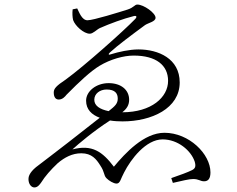

<svg xmlns="http://www.w3.org/2000/svg" viewBox="-20 -773 1040 843"><path d="M364 -684C339 -684 327 -721 319 -736L299 -732C297 -716 298 -697 301 -685C310 -659 348 -625 374 -625C389 -625 404 -643 419 -650C462 -669 522 -691 566 -702C580 -706 583 -699 573 -689C524 -638 350 -483 269 -424C227 -396 216 -384 216 -367C216 -343 227 -336 238 -336C254 -336 265 -348 272 -357C330 -416 379 -461 417 -484C465 -513 523 -529 567 -529C665 -529 718 -487 718 -418C718 -346 645 -280 517 -280C536 -295 547 -311 547 -335C547 -378 512 -408 457 -408C402 -408 358 -372 358 -331C358 -292 383 -269 418 -256L280 -148C232 -110 162 -58 138 -39C108 -14 105 4 105 13C105 36 118 50 131 50C145 50 154 38 161 28C177 2 203 -28 234 -57C264 -82 297 -100 337 -100C383 -100 403 -74 420 -47C441 -16 434 -4 448 10C458 20 478 33 492 33C508 33 510 11 525 -16C554 -73 620 -161 694 -161C761 -161 819 -112 835 -63C841 -42 837 -33 823 -26C805 -17 773 -5 732 9L739 30C779 21 810 13 828 13C853 13 859 23 876 23C895 23 904 10 904 -16C904 -97 810 -190 702 -190C612 -190 530 -101 480 -41C430 -107 384 -140 298 -117C323 -140 390 -197 463 -244C481 -241 500 -240 518 -240C646 -240 769 -297 769 -411C769 -516 675 -556 588 -556C548 -556 500 -545 468 -535C456 -530 454 -535 463 -543C498 -575 556 -618 617 -663C632 -673 663 -678 663 -695C663 -716 611 -753 583 -753C571 -753 568 -740 540 -731C505 -720 390 -684 364 -684ZM457 -285C418 -293 394 -309 394 -335C394 -362 419 -380 448 -380C486 -380 497 -362 497 -340C497 -318 485 -307 457 -285Z"/></svg>

Font: Noto Serif TC Light
Style: Regular
Weight: 300
Designer: Ryoko NISHIZUKA 西塚涼子 (kana & ideographs); Frank Grießhammer (Latin, Greek & Cyrillic); Wenlong ZHANG 张文龙 (bopomofo); San
Foundry: Adobe
Version: Version 2.001;hotconv 1.1.0;makeotfexe 2.6.0